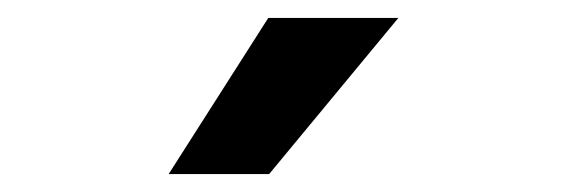

<svg xmlns="http://www.w3.org/2000/svg" viewBox="-20 -781 640 214"><path d="M424 -761 280 -587H168L279 -761Z"/></svg>

Font: Wix Madefor Text
Style: Bold
Weight: 700
Designer: Dalton Maag Ltd
Foundry: Dalton Maag Ltd
Version: Version 3.100